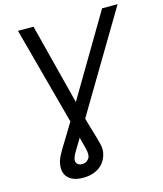

<svg xmlns="http://www.w3.org/2000/svg" viewBox="-134 -826 965 1137"><g transform="rotate(-15 348.0 -257.0)"><path d="M85.2 -727.3H180.4L307.2 -231.5L600.9 -727.3H696L335.2 -122.2Q342.7 -94.1 349.6 -70.7Q356.5 -47.2 362.6 -27.3Q375.7 16.3 382.8 45.3Q389.9 74.2 386.4 96.6Q376.8 152 336.5 182.5Q296.2 213.1 234.4 213.1Q172.6 213.1 142.6 182.5Q112.6 152 122.2 96.6Q126.4 73.2 141.7 44.6Q157 16 183.1 -25.2Q209.2 -66.4 246.1 -128.6ZM274.9 -21.7Q246.8 23.8 230.6 51.1Q214.5 78.5 211.6 96.6Q209.5 111.5 219.5 122.5Q229.4 133.5 248.6 133.5Q267.8 133.5 281.2 122Q294.7 110.4 296.9 96.6Q299.7 78.8 293.9 53.1Q288 27.3 275.9 -17Q275.2 -20.2 274.9 -21.7Z"/></g></svg>

Font: Inter UI
Style: Italic
Weight: 400
Italic angle: -9.39999°
Designer: Rasmus Andersson
Foundry: rsms
Version: 3.2;8d6f07862